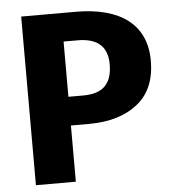

<svg xmlns="http://www.w3.org/2000/svg" viewBox="-51 -739 701 786"><g transform="rotate(-5 300.0 -346.5)"><path d="M65 -693V0H229V-231H304C387 -231 454 -251 504 -291C553 -330 578 -389 578 -467C578 -616 472 -693 289 -693ZM229 -349V-576H287C368 -576 409 -540 409 -467C409 -383 367 -349 290 -349Z"/></g></svg>

Font: Fira Sans
Style: Bold
Weight: 700
Designer: Carrois Corporate & Edenspiekermann AG
Foundry: Carrois Corporate GbR & Edenspiekermann AG
Version: Version 4.203